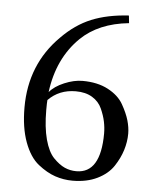

<svg xmlns="http://www.w3.org/2000/svg" viewBox="-48 -652 561 702"><g transform="rotate(5 232.5 -301.0)"><path d="M127 -276.9Q126 -267.1 126 -240.2Q126 -177.2 137.9 -132.6Q149.9 -87.9 170.9 -66.4Q191.9 -44.9 211.9 -35.9Q231.9 -26.9 254.9 -26.9Q343.8 -26.9 344.2 -172.9Q344.2 -194.8 339.6 -216.8Q335 -238.8 324 -263.4Q313 -288.1 288.6 -303Q264.2 -317.9 228 -317.9Q167 -317.9 127 -276.9ZM399.9 -583Q289.1 -571.8 224.1 -508.8Q145 -431.6 128.9 -306.2Q147 -328.1 182.4 -343Q217.8 -357.9 249 -357.9Q304.2 -357.9 343 -337.4Q381.8 -316.9 399.4 -285.9Q417 -254.9 424.6 -229Q432.1 -203.1 432.1 -180.2Q432.1 -150.4 422.6 -119.6Q413.1 -88.9 393.1 -58.8Q373 -28.8 334.5 -10Q295.9 8.8 244.1 8.8Q210.9 8.8 179.9 -1.7Q148.9 -12.2 116.9 -37.6Q85 -63 65.4 -116Q45.9 -168.9 45.9 -243.2Q45.9 -401.4 152.8 -507.8Q202.6 -558.6 260.3 -582.3Q317.9 -606 397 -610.8Z"/></g></svg>

Font: Biolilbert
Style: Regular
Weight: 400
Designer: Philipp H. Poll
Foundry: Philipp H. Poll
Version: Version 1.1.0